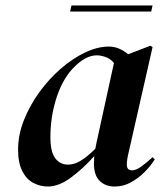

<svg xmlns="http://www.w3.org/2000/svg" viewBox="-20 -666 599 701"><path d="M155 15Q127 15 102 2Q77 -11 61.5 -41Q46 -71 46 -120Q46 -173 67 -226.5Q88 -280 123 -328.5Q158 -377 201 -414.5Q244 -452 290 -474Q336 -496 377 -496Q397 -496 414.5 -488.5Q432 -481 448 -468L529 -499L537 -494L450 -111Q443 -83 443 -65Q443 -44 462 -44Q476 -44 494.5 -57Q513 -70 537 -92L545 -84Q530 -60 507.5 -37.5Q485 -15 457.5 0Q430 15 399 15Q365 15 344 -5.5Q323 -26 323 -69Q323 -83 324 -96Q284 -51 239.5 -18Q195 15 155 15ZM164 -165Q164 -112 181.5 -88.5Q199 -65 228 -65Q252 -65 276 -80Q300 -95 328 -123Q330 -135 333 -148L396 -436Q383 -452 365 -458Q347 -464 333 -464Q290 -464 243 -413Q206 -372 185 -305Q164 -238 164 -165ZM236 -624 241 -646H537L532 -624Z"/></svg>

Font: DeepMind Serif Display
Style: Italic
Weight: 400
Italic angle: -12°
Designer: Frank Grießhammer / Modifications: Colophon Foundry
Foundry: Colophon Foundry
Version: Version 5.003; ttfautohint (v1.8.2)